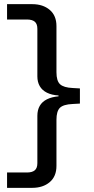

<svg xmlns="http://www.w3.org/2000/svg" viewBox="-20 -725 455 925"><path d="M14 180V106H110Q135 106 147.5 95.5Q160 85 160 61V-167Q160 -195 171.5 -215Q183 -235 206 -246.5Q229 -258 262 -261V-265Q229 -267 206 -278.5Q183 -290 171.5 -310Q160 -330 160 -357V-586Q160 -610 147.5 -620.5Q135 -631 110 -631H14V-705H135Q187 -705 219.5 -677.5Q252 -650 252 -599V-377Q252 -335 269.5 -319Q287 -303 330 -301L365 -299V-226L330 -224Q285 -222 268.5 -205.5Q252 -189 252 -148V74Q252 125 219.5 152.5Q187 180 135 180Z"/></svg>

Font: Nunito Sans 7pt SemiExpanded
Style: Regular
Weight: 400
Width: 6
Designer: Vernon Adams
Foundry: Vernon Adams
Version: Version 3.101;gftools[0.9.27]